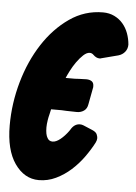

<svg xmlns="http://www.w3.org/2000/svg" viewBox="-74 -772 577 815"><g transform="rotate(5 215.0 -364.5)"><path d="M148 -302Q146 -293 144 -284Q142 -275 140 -267L138 -256Q135 -237 135 -224Q135 -193 144 -179Q151 -166 166 -166Q181 -166 199 -180.5Q217 -195 233 -217L237 -223Q252 -249 276 -249Q284 -249 291 -246L329 -230Q346 -223 350 -213Q354 -203 354 -197Q354 -188 349 -178Q333 -147 310 -115Q287 -83 258 -57Q229 -31 194.5 -14.5Q160 2 122 2Q60 2 19 -57Q-21 -115 -21 -219Q-21 -313 5 -404.5Q31 -496 78 -568.5Q125 -641 189.5 -686Q254 -731 332 -731Q359 -731 380.5 -720.5Q402 -710 417 -692.5Q432 -675 440.5 -652Q449 -629 451 -604Q451 -586 440.5 -573Q430 -560 413 -555L340 -536Q339 -535 334 -535Q320 -535 307 -548Q300 -555 291 -555Q278 -555 263.5 -541.5Q249 -528 236 -509.5Q223 -491 213 -471.5Q203 -452 198 -440H221Q229 -440 237.5 -440Q246 -440 255 -441L286 -442Q300 -442 309 -436Q318 -430 318 -415Q318 -408 317 -406L304 -337Q301 -318 288 -309Q275 -300 258 -300L213 -301Q202 -302 193 -302Q184 -302 176 -302Z"/></g></svg>

Font: Bangerz 2
Style: Regular
Weight: 400
Designer: vernon adams
Foundry: Vernon Adams
Version: Version 2.10;December 28, 2023;FontCreator 13.0.0.2683 64-bi